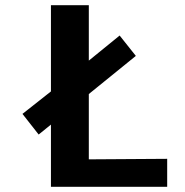

<svg xmlns="http://www.w3.org/2000/svg" viewBox="-20 -715 708 735"><path d="M66 -279 175 -365V-695H320V-483L438 -579L500 -501L320 -355V-105L620 -107V0H175V-238L128 -200Z"/></svg>

Font: Coval
Style: ExtraBold
Weight: 800
Foundry: Context Ltd
Version: Version 001.000